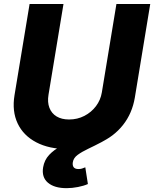

<svg xmlns="http://www.w3.org/2000/svg" viewBox="-20 -748 784 976"><path d="M323.7 9.8Q229.5 9.8 164.1 -24.7Q98.6 -59.1 69.6 -120.8Q40.5 -182.6 53.7 -263.7L130.4 -727.5H302.7L226.6 -266.6Q220.2 -228.5 231.2 -200Q242.2 -171.4 267.8 -156Q293.5 -140.6 331.1 -140.6Q373.5 -140.6 408.9 -158.9Q444.3 -177.2 467.8 -208.3Q491.2 -239.3 497.6 -277.8L571.8 -727.5H743.7L665.5 -252.4Q651.9 -171.4 605 -112.3Q558.1 -53.2 485.8 -21.7Q413.6 9.8 323.7 9.8ZM318.4 208.5Q256.3 208.5 223.6 180.7Q190.9 152.8 199.2 102.5Q205.6 65.4 229.5 39.8Q253.4 14.2 289.1 -4.9Q324.7 -23.9 366 -40.3Q407.2 -56.6 449 -74.7Q490.7 -92.8 527.1 -116.9Q563.5 -141.1 588.9 -175Q614.3 -209 622.1 -257.8L665.5 -252.4Q653.8 -188.5 627.4 -145.3Q601.1 -102.1 566.7 -73.2Q532.2 -44.4 495.8 -25.4Q459.5 -6.3 428 8.5Q396.5 23.4 375 39.1Q353.5 54.7 350.1 77.1Q347.7 93.3 354.7 102.3Q361.8 111.3 378.9 111.3Q388.2 111.3 396.7 108.9Q405.3 106.4 413.6 102.5L426.8 187.5Q406.2 196.8 376.5 202.6Q346.7 208.5 318.4 208.5Z"/></svg>

Font: Inter 17pt ExtraBold
Style: Italic
Weight: 800
Italic angle: -9.3988°
Version: Version 4.001;git-66647c0bb